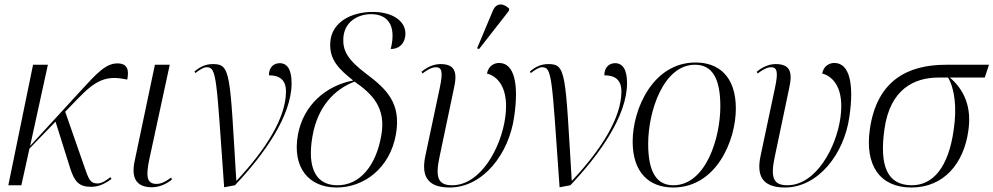

<svg xmlns="http://www.w3.org/2000/svg" viewBox="-20 -824 4419 854"><path d="M17 0H75L111 -163L227 -283L293 -73C312 -16 331 7 386 7C423 7 453 -11 476 -28L471 -36C452 -21 432 -8 414 -8C380 -8 374 -29 355 -83L270 -327L327 -386C408 -470 455 -490 546 -470C554 -511 549 -542 502 -542C451 -542 411 -499 337 -418L114 -175L193 -536H127Z M656 9C691 9 726 -9 745 -26L741 -34C720 -19 700 -6 676 -6C631 -6 629 -43 644 -115L735 -536H669L579 -108C561 -25 593 9 656 9Z M977 9 1025 0C1154 -136 1277 -308 1277 -454C1277 -516 1257 -543 1224 -543C1200 -543 1176 -527 1176 -489C1220 -489 1252 -472 1252 -417C1252 -303 1166 -163 1033 -21H1031C1002 -499 1007 -539 927 -539C894 -539 870 -527 845 -506L849 -499C871 -516 887 -525 899 -525C944 -525 942 -486 977 9Z M1475 10C1598 11 1714 -75 1741 -226C1765 -363 1702 -426 1610 -495C1523 -560 1505 -601 1507 -652C1510 -728 1573 -761 1630 -761C1701 -761 1745 -716 1718 -606C1753 -606 1776 -626 1782 -660C1793 -723 1734 -771 1638 -771C1542 -771 1454 -725 1449 -635C1444 -556 1491 -514 1551 -466C1430 -443 1329 -357 1305 -224C1279 -78 1354 9 1475 10ZM1478 0C1393 -1 1343 -66 1370 -219C1393 -349 1466 -426 1557 -461C1636 -406 1698 -345 1676 -222C1653 -87 1580 2 1478 0Z M2111 -606 2243 -775 2245 -785C2222 -809 2188 -815 2172 -776L2102 -609ZM1980 10C2128 10 2244 -139 2267 -305C2288 -447 2269 -544 2200 -544C2176 -544 2152 -529 2146 -497C2193 -485 2246 -433 2227 -300C2209 -169 2119 0 1991 0C1927 0 1915 -36 1936 -131L1999 -431C2015 -502 2005 -539 1939 -539C1907 -539 1878 -524 1855 -505L1859 -497C1889 -520 1907 -525 1919 -525C1946 -525 1951 -503 1936 -433L1872 -131C1855 -51 1872 10 1980 10Z M2469 9 2517 0C2646 -136 2769 -308 2769 -454C2769 -516 2749 -543 2716 -543C2692 -543 2668 -527 2668 -489C2712 -489 2744 -472 2744 -417C2744 -303 2658 -163 2525 -21H2523C2494 -499 2499 -539 2419 -539C2386 -539 2362 -527 2337 -506L2341 -499C2363 -516 2379 -525 2391 -525C2436 -525 2434 -486 2469 9Z M2974 10C3167 10 3253 -200 3253 -341C3253 -487 3174 -546 3074 -546C2884 -546 2794 -339 2794 -194C2794 -56 2868 10 2974 10ZM2975 0C2907 0 2863 -49 2863 -184C2863 -329 2931 -536 3071 -536C3144 -536 3184 -482 3184 -351C3184 -209 3119 0 2975 0Z M3471 10C3619 10 3735 -139 3758 -305C3779 -447 3760 -544 3691 -544C3667 -544 3643 -529 3637 -497C3684 -485 3737 -433 3718 -300C3700 -169 3610 0 3482 0C3418 0 3406 -36 3427 -131L3490 -431C3506 -502 3496 -539 3430 -539C3398 -539 3369 -524 3346 -505L3350 -497C3380 -520 3398 -525 3410 -525C3437 -525 3442 -503 3427 -433L3363 -131C3346 -51 3363 10 3471 10Z M4034 10C4179 10 4267 -98 4287 -242C4303 -349 4268 -425 4205 -479H4360L4379 -536H4188C4017 -536 3880 -466 3849 -249C3826 -88 3894 10 4034 10ZM4036 0C3925 0 3891 -88 3914 -250C3939 -428 4047 -479 4154 -479H4197C4226 -429 4237 -347 4222 -247C4199 -80 4130 0 4036 0Z"/></svg>

Font: Noto Serif Display Light
Style: Italic
Weight: 300
Italic angle: -12°
Designer: Monotype Design Team
Foundry: Monotype Imaging Inc.
Version: Version 2.009